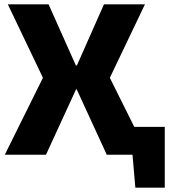

<svg xmlns="http://www.w3.org/2000/svg" viewBox="-20 -710 776 881"><path d="M596 -128 484 -353 645 -690H457L333 -410H328L203 -690H16L177 -353L2 0H191L329 -300H332L469 -2V0H588L601 151H736V-128Z"/></svg>

Font: Exo 2 Extra Bold
Style: Regular
Weight: 800
Designer: Natanael Gama
Version: Version 1.001;PS 001.001;hotconv 1.0.88;makeotf.lib2.5.64775